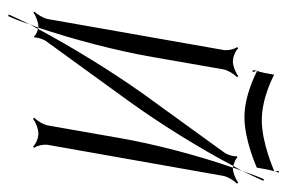

<svg xmlns="http://www.w3.org/2000/svg" viewBox="-135 -487 695 465"><g transform="rotate(90 212.5 -254.5)"><path d="M94 -481C99 -475 103 -459 101 -448L26 -22C24 -12 14 4 8 10L10 12C17 7 34 0 44 0H47C75 -83 103 -189 118 -276L148 -448C150 -459 160 -475 167 -481L164 -484C157 -478 140 -471 129 -471C117 -471 102 -478 97 -484ZM395 -572C396 -573 397 -574 396 -575C396 -574 395 -573 395 -572ZM396 -575 398 -582H394C393 -579 395 -577 396 -575ZM152 -530C152 -530 152 -529 153 -529C156 -528 209 -499 264 -499C320 -499 386 -529 386 -529C389 -548 392 -563 395 -572C395 -572 395 -571 394 -571C391 -570 326 -541 271 -541C215 -541 161 -571 161 -571C158 -553 155 -539 152 -530ZM151 -528C150 -529 151 -530 152 -530C152 -529 151 -529 151 -528ZM150 -519H154C155 -522 152 -526 151 -528ZM382 -472C383 -472 385 -471 386 -471C388 -479 392 -487 394 -494C391 -487 386 -480 382 -472ZM394 -494C403 -512 411 -530 418 -545L414 -546C407 -531 401 -513 394 -494ZM265 10 268 13C275 7 292 0 304 0C315 0 330 7 335 13L338 10C333 4 329 -12 331 -24L406 -448C408 -459 418 -475 425 -481L422 -484C415 -478 398 -471 387 -471H386C357 -388 329 -282 314 -195L284 -24C282 -12 272 4 265 10ZM50 1C58 3 67 7 68 11L71 9C70 4 75 -13 80 -19L225 -219C280 -295 340 -392 382 -472C374 -474 363 -478 362 -482L358 -480C360 -475 355 -458 350 -451L206 -252C152 -176 92 -78 50 1ZM39 21C42 14 47 8 50 1C49 1 48 0 47 0C45 7 41 14 39 21ZM15 72 19 73C26 58 33 40 39 21C30 39 22 57 15 72Z"/></g></svg>

Font: Armata Saber
Style: RgIta
Weight: 400
Designer: Jasper
Foundry: Cannot Into Space Fonts
Version: Version 0.970